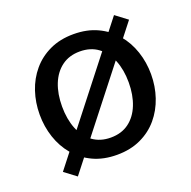

<svg xmlns="http://www.w3.org/2000/svg" viewBox="-100 -587 721 723"><g transform="rotate(-20 261.0 -225.5)"><path d="M261 -403.9Q304 -403.9 333.7 -381.8Q363.4 -359.7 379.1 -320.9Q394.8 -282.1 394.8 -231.6Q394.8 -181.3 379.2 -142.2Q363.6 -103.1 333.9 -81.1Q304.2 -59 261 -59Q218.4 -59 188.5 -81.1Q158.7 -103.1 143.2 -142.2Q127.8 -181.3 127.8 -231.6Q127.8 -282.1 143.2 -320.9Q158.7 -359.7 188.5 -381.8Q218.4 -403.9 261 -403.9ZM261 -473.3Q206.9 -473.3 165.4 -453.7Q123.9 -434.2 95.5 -400.5Q67.1 -366.9 52.6 -323.3Q38.1 -279.8 38.1 -231.6Q38.1 -183.5 52.6 -140Q67.1 -96.4 95.5 -62.6Q123.9 -28.8 165.5 -9.4Q207.1 10.1 261 10.1Q315 10.1 356.6 -9.4Q398.2 -28.8 426.7 -62.6Q455.1 -96.4 469.8 -140Q484.5 -183.5 484.5 -231.6Q484.5 -279.8 469.8 -323.3Q455.1 -366.9 426.7 -400.5Q398.2 -434.2 356.7 -453.7Q315.2 -473.3 261 -473.3ZM93.7 36.1 476.7 -452.8 429.4 -488.5 46.6 0.6Z"/></g></svg>

Font: Estedad-VF-FD Black
Style: Regular
Weight: 900
Designer: Amin Abedi
Version: Version 4.000